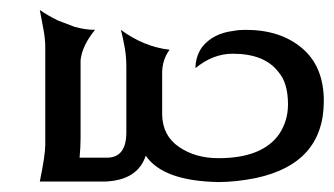

<svg xmlns="http://www.w3.org/2000/svg" viewBox="-20 -366 671 386"><path d="M71 -272V-141V-75Q71 -54 60 -1H192Q257 -4 273 -53Q308 -2 419 0Q454 0 494 -8Q631 -37 631 -163Q631 -232 587.5 -269Q544 -306 474 -306Q460 -306 450 -304Q408 -299 386 -271Q373 -252 373 -229Q408 -258 448 -258Q512 -258 540 -221Q559 -199 559 -156Q559 -123 541 -96Q507 -48 419 -48Q373 -48 340 -70.5Q307 -93 306 -135V-219Q306 -246 321 -266Q269 -272 223 -306Q225 -299 227.5 -287Q230 -275 231 -269Q234 -251 234 -232V-100Q234 -49 195 -49H140Q142 -71 142 -88V-245Q145 -274 171 -306Q152 -306 130 -312Q114 -318 96 -325Q74 -336 60 -346L67 -309Q71 -288 71 -272Z"/></svg>

Font: RIT Indira
Style: Bold
Weight: 700
Designer: Sudheer S
Version: 0.9